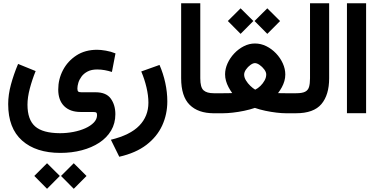

<svg xmlns="http://www.w3.org/2000/svg" viewBox="-20 -696 2325 1180"><path d="M355 385.3 433.3 464.3 511.8 385.5 433.3 307.2ZM190.8 385.3 269.1 464.3 347.7 385.3 269.1 307.2ZM199.1 -259.2 91.2 -303.1Q64.3 -239.4 47.3 -176.7Q30.3 -114 30.3 -56.2Q30.3 92 115.7 167.8Q201.2 243.7 351.1 243.7Q421.4 243.7 482.6 227.5Q543.8 211.4 590.3 180.9Q636.8 150.3 662.9 106.2Q689 62.2 689 5.9Q689 -50.6 661.1 -89.6Q633.2 -128.7 568.4 -128.9H480.5Q464.9 -128.9 460.3 -134Q455.6 -139.1 455.6 -152.3Q455.6 -167.1 461.4 -186.9Q467.2 -206.6 480.9 -225.3Q494.5 -244 518.2 -256.5Q541.8 -269 577.1 -269Q601.3 -269 624 -264.8Q646.8 -260.6 667.8 -253.8L689.8 -367.8Q662.3 -379.3 630.6 -384.7Q598.9 -390.1 577.1 -390.1Q503 -390.1 449.5 -355.3Q396 -320.4 366.9 -264.8Q337.9 -209.2 337.9 -146Q337.9 -80.2 374.1 -44Q410.4 -7.8 475.6 -7.8H549.8Q567.5 -7.8 571.9 -3.9Q576.4 0 576.4 11.3Q576.4 36.5 556.7 57Q537.1 77.5 504.2 92.3Q471.3 107 430.9 114.8Q390.4 122.6 348.6 122.6Q242.8 122.1 195.8 80.8Q148.9 39.6 148.9 -52.7Q148.9 -97.5 163.2 -151.9Q177.5 -206.2 199.1 -259.2Z M960.4 -296.9 848.1 -256.8Q868.2 -210.1 880.1 -159.5Q892.1 -108.9 892.1 -64.9Q892.1 18.2 836.1 76.1Q780.2 134 661.5 162.8L713 267.3Q814.7 244.3 880 194.2Q945.2 144.1 976.8 75.3Q1008.3 6.4 1008.3 -72.8Q1008.3 -129.3 995.8 -186.8Q983.3 -244.3 960.4 -296.9Z M1305.7 0V-123H1293.5Q1251 -123 1231 -141Q1210.9 -159 1210.9 -214.8V-675.8H1093.3V-215.3Q1093.3 -103.8 1145.5 -51.9Q1197.7 0 1293.5 0Z M1544.4 -566.9 1622.8 -487.9 1701.3 -566.6 1622.8 -644.9ZM1380.3 -566.9 1458.6 -487.9 1537.1 -566.9 1458.6 -644.9ZM1546.9 -308.1Q1559.4 -308.1 1575.7 -296.8Q1592 -285.5 1604.1 -269.2Q1616.2 -252.9 1616.2 -238.3Q1616.2 -219.7 1606.1 -201.4Q1596 -183 1580.6 -168Q1565.1 -152.9 1548.4 -144.9Q1534.5 -153.2 1518.5 -168.4Q1502.5 -183.6 1491.5 -202Q1480.5 -220.3 1480.5 -237.3Q1480.5 -252.5 1491.8 -268.8Q1503.1 -285.2 1518.8 -296.6Q1534.5 -308.1 1546.9 -308.1ZM1688.9 -123.8Q1702.2 -141.4 1712.2 -159.9Q1722.2 -178.3 1727.8 -197.9Q1733.4 -217.5 1733.4 -238.3Q1733.4 -272.6 1718.1 -306.4Q1702.8 -340.3 1676.4 -368Q1650 -395.7 1616.7 -412.2Q1583.3 -428.7 1546.9 -428.7Q1511.6 -428.7 1478.8 -412.1Q1445.9 -395.4 1419.7 -367.7Q1393.6 -340 1378.4 -306.4Q1363.3 -272.8 1363.3 -239.3Q1363.3 -218.7 1368.9 -199Q1374.5 -179.3 1384.4 -160.6Q1394.2 -141.9 1407.1 -124Q1389.8 -123.2 1377.4 -123.1Q1364.9 -123 1352.1 -123H1286.1V0H1351.6Q1376.5 0 1410.5 -3.8Q1444.5 -7.6 1480.3 -15Q1516.1 -22.5 1546.4 -32.8Q1576.1 -22.5 1611 -15.1Q1646 -7.8 1679 -3.9Q1711.9 0 1735.4 0H1780.3V-123H1734.1Q1724.9 -123 1713.9 -123.1Q1702.9 -123.2 1688.9 -123.8Z M1760.7 0H1799.8Q1907.6 0 1955.3 -56.3Q2002.9 -112.7 2002.9 -214.8V-675.8H1885.3V-214.4Q1885.3 -181.7 1879.2 -161.5Q1873.2 -141.3 1855.1 -132.2Q1836.9 -123 1800.3 -123H1760.7Z M2112.3 -675.8V-0.5H2230V-675.8Z"/></svg>

Font: Vazir Variable Regular
Style: Regular
Weight: 400
Designer: Saber Rastikerdar
Foundry: Saber Rastikerdar
Version: Version 30.1.0